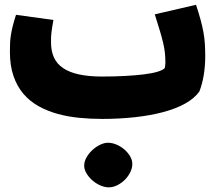

<svg xmlns="http://www.w3.org/2000/svg" viewBox="-20 -490 934 814"><path d="M541 205.6Q541 222.2 532.5 239.7Q523.9 257.3 510 271.5Q496.1 285.6 478 294.9Q460 304.2 440.9 304.2Q423.3 304.2 404.8 295.9Q386.2 287.6 371.3 274.4Q356.4 261.2 346.7 244.9Q336.9 228.5 336.9 212.4Q336.9 194.8 346.7 177.5Q356.4 160.2 371.6 146.2Q386.7 132.3 404.3 123.8Q421.9 115.2 438 115.2Q455.1 115.2 473.4 122.8Q491.7 130.4 506.6 143.1Q521.5 155.8 531.2 171.9Q541 188 541 205.6ZM825.2 -102.1Q804.2 -72.8 765.1 -51Q726.1 -29.3 672.4 -14.9Q618.7 -0.5 552.7 6.8Q486.8 14.2 412.6 14.2Q363.8 14.2 315.9 9.5Q268.1 4.9 224.6 -7.1Q181.2 -19 144 -39.6Q106.9 -60.1 79.8 -91.6Q52.7 -123 37.4 -167.2Q22 -211.4 22 -270.5Q22 -290 22.7 -306.6Q23.4 -323.2 26.1 -340.8Q28.8 -358.4 33.9 -379.2Q39.1 -399.9 47.9 -427.2L206.5 -405.3Q203.1 -387.2 201.2 -374.5Q199.2 -361.8 198 -351.6Q196.8 -341.3 196.5 -331.5Q196.3 -321.8 196.3 -310.1Q196.3 -273.9 208.5 -246.8Q220.7 -219.7 247.1 -201.7Q273.4 -183.6 314.5 -174.6Q355.5 -165.5 412.6 -165.5Q465.3 -165.5 510.7 -168Q556.2 -170.4 590.8 -174.8Q625.5 -179.2 648.2 -186Q670.9 -192.9 678.7 -201.7Q679.7 -207.5 680.4 -213.4Q681.2 -219.2 681.2 -223.1Q681.2 -246.1 679.2 -265.1Q677.2 -284.2 672.1 -306.4Q667 -328.6 658.4 -357.4Q649.9 -386.2 636.2 -429.2L811 -469.7Q823.2 -433.1 830.8 -404.8Q838.4 -376.5 842.8 -351.8Q847.2 -327.1 848.6 -303.2Q850.1 -279.3 850.1 -251.5Q850.1 -211.9 844 -173.1Q837.9 -134.3 825.2 -102.1Z"/></svg>

Font: DimaFred
Style: Bold
Weight: 800
Designer: R.Balvardi
Foundry: R.Balvardi (r.balvardi@gmail.com)
Version: Version 1.00;August 2, 2018;FontCreator 11.5.0.2427 64-bit